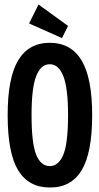

<svg xmlns="http://www.w3.org/2000/svg" viewBox="-20 -821 440 852"><path d="M201 11Q107 11 60.5 -65.5Q14 -142 14 -310Q14 -475 60.5 -553Q107 -631 201 -631Q295 -631 342 -553Q389 -475 389 -310Q389 -142 342 -65Q295 12 201 11ZM201 -84Q240 -84 261 -134.5Q282 -185 282 -311Q282 -430 261 -483Q240 -536 201 -536Q161 -536 140.5 -483Q120 -430 120 -311Q120 -185 140.5 -134.5Q161 -84 201 -84ZM255 -652 109 -717 151 -801 282 -706Z"/></svg>

Font: Inconsolata Condensed ExtraBold
Style: Regular
Weight: 800
Width: 3
Monospace: yes
Designer: Raph Levien, Cyreal, Brenton Simpson
Foundry: Raph Levien, Cyreal, Google
Version: Version 3.001; ttfautohint (v1.8.2.53-6de2)